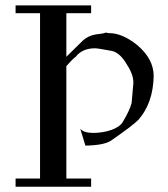

<svg xmlns="http://www.w3.org/2000/svg" viewBox="-20 -706 635 726"><path d="M561.1 -418.3Q558.9 -316.6 504 -253.7Q483.4 -232 398.9 -173.7Q372.6 -156.6 302.9 -155.4L283.4 -219.4Q296 -203.4 333.7 -203.4Q349.7 -203.4 367.4 -206.3Q385.1 -209.1 400 -214.3Q414.9 -219.4 426.3 -226.9Q437.7 -234.3 443.4 -243.4Q457.1 -266.3 465.7 -284.6Q474.3 -302.9 477.7 -316.6Q478.9 -325.7 483.4 -381.7Q489.1 -417.1 460.6 -460.6Q435.4 -505.1 404.6 -513.1Q349.7 -523.4 339.4 -523.4Q291.4 -523.4 266.3 -491.4Q251.4 -480 230.9 -456V-30.9H324.6V0H38.9V-30.9H131.4V-656H38.9V-685.7H324.6V-656H230.9V-491.4L293.7 -553.1Q314.3 -571.4 342.9 -576Q352 -577.1 361.7 -578.3Q371.4 -579.4 380.6 -582.9Q387.4 -580.6 394.3 -580.6Q442.3 -580.6 498.3 -536Q561.1 -483.4 561.1 -418.3Z"/></svg>

Font: t
Style: Regular
Weight: 400
Designer: Takis Katsoulidis and George D. Matthiopoulos
Foundry: Takis Katsoulidis and George D. Matthiopoulos
Version: Version 1.0 ; ttfautohint (v1.8.1)